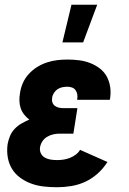

<svg xmlns="http://www.w3.org/2000/svg" viewBox="-20 -778 540 806"><path d="M242 -600 280 -758H388L329 -600ZM220 8Q192 8 164.5 5Q137 2 112 -7Q87 -16 65.5 -31.5Q44 -47 30.5 -69Q17 -91 12.5 -118Q8 -145 12 -173Q15 -190 22 -207Q29 -224 42 -237.5Q55 -251 71 -260Q87 -269 103 -276Q91 -285 81.5 -297Q72 -309 67 -323.5Q62 -338 61.5 -354.5Q61 -371 64 -387Q67 -409 76 -429.5Q85 -450 101 -467.5Q117 -485 136.5 -497Q156 -509 177.5 -516Q199 -523 220.5 -525.5Q242 -528 263 -528Q288 -528 312 -525Q336 -522 358 -513.5Q380 -505 398.5 -491Q417 -477 428 -457Q439 -437 442.5 -413Q446 -389 442 -364L441 -359H304V-361Q306 -371 304.5 -381Q303 -391 297.5 -399Q292 -407 282.5 -410.5Q273 -414 263 -414Q253 -414 242.5 -412Q232 -410 222.5 -404Q213 -398 206.5 -388Q200 -378 199 -368Q197 -358 200 -348.5Q203 -339 210.5 -333.5Q218 -328 227.5 -326Q237 -324 247 -324H305L288 -217H230Q217 -217 203.5 -214Q190 -211 177.5 -203.5Q165 -196 157.5 -184Q150 -172 148 -159Q146 -145 152 -133.5Q158 -122 169 -116Q180 -110 193 -108Q206 -106 220 -106Q233 -106 246.5 -108Q260 -110 273 -115Q286 -120 298 -129Q310 -138 316 -149L431 -98Q414 -71 390 -49.5Q366 -28 338 -15Q310 -2 279.5 3Q249 8 220 8Z"/></svg>

Font: Iosevka SS18 Heavy
Style: Italic
Weight: 900
Italic angle: -9°
Monospace: yes
Designer: Belleve Invis
Foundry: Belleve Invis
Version: Version 25.1.1; ttfautohint (v1.8.4)